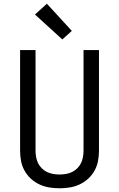

<svg xmlns="http://www.w3.org/2000/svg" viewBox="-20 -1004 640 1032"><path d="M300 8Q272 8 244.5 3.5Q217 -1 191.5 -13Q166 -25 145.5 -44Q125 -63 111.5 -87.5Q98 -112 93 -139.5Q88 -167 88 -195V-735H171V-195Q171 -178 174 -160.5Q177 -143 184.5 -127.5Q192 -112 204.5 -99.5Q217 -87 232.5 -79.5Q248 -72 265.5 -69Q283 -66 300 -66Q317 -66 334.5 -69Q352 -72 367.5 -79.5Q383 -87 395.5 -99.5Q408 -112 415.5 -127.5Q423 -143 426 -160.5Q429 -178 429 -195V-735H512V-195Q512 -167 507 -139.5Q502 -112 488.5 -87.5Q475 -63 454.5 -44Q434 -25 408.5 -13Q383 -1 355.5 3.5Q328 8 300 8ZM315 -792 168 -926 232 -984 366 -838Z"/></svg>

Font: Iosevka Meiseki Sans
Style: Regular
Weight: 400
Monospace: yes
Designer: Belleve Invis
Foundry: Belleve Invis
Version: Version 11.2.6; ttfautohint (v1.8.4)